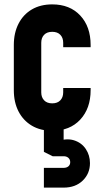

<svg xmlns="http://www.w3.org/2000/svg" viewBox="-20 -583 460 875"><path d="M218.1 13Q164.5 13 125.2 -10.2Q86 -33.5 64.5 -75Q43 -116.5 43 -172V-378Q43 -433.3 64.5 -475.1Q86 -517 125.2 -540Q164.5 -563 218.1 -563Q298.5 -563 345.8 -512.2Q393 -461.5 393 -378V-368H268V-388Q268 -410.7 255 -424.3Q242 -438 218 -438Q194 -438 181 -424.3Q168 -410.7 168 -388V-162Q168 -139.7 181 -125.9Q194 -112 218 -112Q242 -112 255 -125.9Q268 -139.7 268 -162V-182H393V-172Q393 -89.1 345.8 -38Q298.5 13 218.1 13ZM180 272V182H270Q283.5 182 291.8 175Q300 168 300 156Q300 144 291.8 136.5Q283.5 129 270 129H220L180 109V-22H270V84L234 63Q281.5 45.5 316.5 56.2Q351.5 67 370.8 95.8Q390 124.5 390 160.5Q390 208 357 240Q324 272 270 272Z"/></svg>

Font: Mohave Light
Style: Regular
Weight: 300
Designer: Gumpita Rahayu
Foundry: Tokotype
Version: Version 2.003